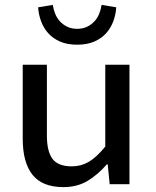

<svg xmlns="http://www.w3.org/2000/svg" viewBox="-20 -754 640 786"><path d="M240 12Q153 12 113 -38.5Q73 -89 73 -186V-489H172V-199Q172 -134 195 -103.5Q218 -73 274 -73Q312 -73 343.5 -91.5Q375 -110 411 -154V-489H510V0H429L421 -81H417Q381 -39 338.5 -13.5Q296 12 240 12ZM296 -571Q255 -571 225.5 -584Q196 -597 177 -618.5Q158 -640 148 -667.5Q138 -695 136 -724L196 -734Q199 -715 206 -697.5Q213 -680 225.5 -666.5Q238 -653 255.5 -644.5Q273 -636 296 -636Q319 -636 336.5 -644.5Q354 -653 366.5 -666.5Q379 -680 386 -697.5Q393 -715 396 -734L456 -724Q454 -695 444 -667.5Q434 -640 415 -618.5Q396 -597 366.5 -584Q337 -571 296 -571Z"/></svg>

Font: SauceCodePro Nerd Font Mono
Style: Regular
Weight: 500
Monospace: yes
Designer: Paul D. Hunt, Teo Tuominen
Foundry: Adobe Systems Incorporated
Version: Version 2.030;PS 1.000;hotconv 16.6.51;makeotf.lib2.5.65220;